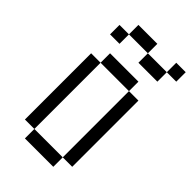

<svg xmlns="http://www.w3.org/2000/svg" viewBox="-229 -823 897 897"><g transform="rotate(45 219.0 -375.0)"><path d="M312.5 -500H375V-62.5H312.5ZM125 -62.5H312.5V0H125ZM62.5 -500H125V-62.5H62.5ZM125 -562.5H312.5V-500H125ZM250 -687.5H375V-625H250ZM375 -750H437.5V-687.5H375ZM62.5 -687.5H125V-625H62.5ZM125 -750H250V-687.5H125Z"/></g></svg>

Font: Pixel Operator SC
Style: Regular
Weight: 400
Designer: Jayvee Enaguas (GrandChaos9000)
Foundry: The Grandoplex Project
Version: Version 1.4.1 (September 5, 2015)